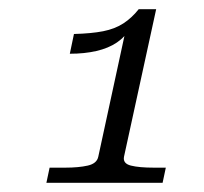

<svg xmlns="http://www.w3.org/2000/svg" viewBox="-20 -767 444 418"><path d="M250 -426Q247 -411 265 -406.5Q283 -402 315 -402H341L334 -369H81L88 -402H122Q151 -402 171 -406.5Q191 -411 194 -426L254 -703Q260 -707 262.5 -708.5Q265 -710 265 -710Q265 -710 263 -706Q253 -687 234.5 -674.5Q216 -662 190 -656Q164 -650 132 -650L141 -693Q179 -694 204.5 -699Q230 -704 248.5 -716Q267 -728 282 -747H320Z"/></svg>

Font: Roboto Serif ExtraLight
Style: Italic
Weight: 250
Italic angle: -10°
Designer: Greg Gazdowicz
Foundry: Commercial Type
Version: Version 1.008